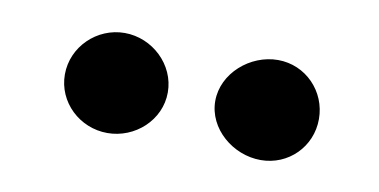

<svg xmlns="http://www.w3.org/2000/svg" viewBox="-32 -807 511 259"><g transform="rotate(10 224.0 -677.5)"><path d="M53 -677C53 -639 85 -609 123 -609C161 -609 194 -639 194 -677C194 -715 161 -746 123 -746C85 -746 53 -715 53 -677ZM259 -677C259 -639 295 -609 333 -609C371 -609 401 -639 401 -677C401 -715 371 -746 333 -746C295 -746 259 -715 259 -677Z"/></g></svg>

Font: Ampere
Style: Ext
Weight: 400
Version: Version 1